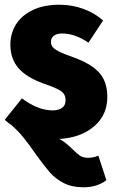

<svg xmlns="http://www.w3.org/2000/svg" viewBox="-24 -571 486 814"><path d="M393 89 427 193Q388 223 329 223Q281 223 246 205Q211 187 187 159.5Q163 132 128 83Q101 44 77 14Q53 -16 23 -42Q13 -48 -4 -63L69 -154Q137 -103 199 -103Q225 -103 239.5 -114Q254 -125 254 -145Q254 -162 247 -172.5Q240 -183 220.5 -193Q201 -203 160 -217Q88 -243 54 -282.5Q20 -322 20 -382Q20 -430 44.5 -468.5Q69 -507 116 -529Q163 -551 228 -551Q282 -551 330.5 -533Q379 -515 413 -484L351 -390Q294 -429 240 -429Q217 -429 204.5 -419.5Q192 -410 192 -394Q192 -381 199 -372Q206 -363 226.5 -352.5Q247 -342 290 -327Q362 -301 396.5 -263Q431 -225 431 -160Q431 -83 374.5 -35Q318 13 228 18Q255 33 286 64Q304 82 316.5 90Q329 98 350 98Q371 98 393 89Z"/></svg>

Font: Fira Sans Condensed ExtraBold
Style: Regular
Weight: 800
Width: 3
Designer: Carrois Corporate & Edenspiekermann AG
Foundry: Carrois Corporate GbR & Edenspiekermann AG
Version: Version 4.203